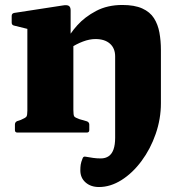

<svg xmlns="http://www.w3.org/2000/svg" viewBox="-20 -533 730 772"><path d="M443 -306Q443 -339 422 -357.5Q401 -376 364 -376Q340 -376 313.5 -366Q287 -356 263 -340L246 -366Q260 -397 290.5 -431Q321 -465 366.5 -489Q412 -513 472 -513Q521 -513 552 -499Q583 -485 599 -460Q615 -435 621 -402Q627 -369 627 -332V-186H443ZM90 0V-310H275V0ZM378 219Q345 219 324 200.5Q303 182 303 152Q303 139 304.5 129Q306 119 312 104Q315 95 324 97Q341 100 355 102Q369 104 385 104Q404 104 417 95Q430 86 436.5 67.5Q443 49 443 21V-222H627V-118Q627 -55 606 5.5Q585 66 549 114.5Q513 163 468.5 191Q424 219 378 219ZM50 0Q40 0 40 -10V-32Q40 -42 49 -46L64 -51Q83 -59 86.5 -64.5Q90 -70 90 -88V-180H275V-91Q275 -70 278.5 -65Q282 -60 299 -54L330 -45Q339 -41 339 -32V-10Q339 0 329 0ZM90 -310V-462L110 -412L37 -430Q27 -432 27 -442V-469Q27 -479 37 -481L232 -511Q249 -514 256.5 -509.5Q264 -505 264 -491V-375L275 -359V-310Z"/></svg>

Font: Hahmlet ExtraBold
Style: Regular
Weight: 800
Designer: Minjoo Ham & Mark Frömberg
Foundry: hypertype
Version: Version 1.002